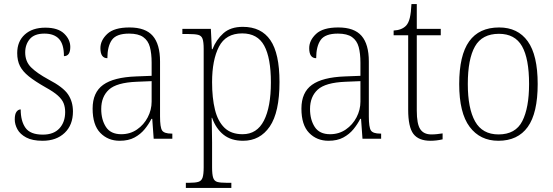

<svg xmlns="http://www.w3.org/2000/svg" viewBox="-20 -677 2701 937"><path d="M188 10Q138 10 108 -6Q78 -22 65 -46Q52 -70 52 -94Q52 -120 60.5 -131.5Q69 -143 81 -143Q81 -86 104.5 -53Q128 -20 189 -20Q242 -20 270 -50.5Q298 -81 298 -130Q298 -154 290.5 -173Q283 -192 262.5 -210.5Q242 -229 202 -251Q151 -280 121 -304Q91 -328 77.5 -354.5Q64 -381 64 -418Q64 -475 101 -508.5Q138 -542 201 -542Q263 -542 293 -513Q323 -484 323 -448Q323 -403 292 -403Q292 -461 268 -487Q244 -513 197 -513Q148 -513 125.5 -486.5Q103 -460 103 -421Q103 -377 131.5 -348.5Q160 -320 217 -289Q288 -252 312 -216.5Q336 -181 336 -133Q336 -67 295.5 -28.5Q255 10 188 10Z M564 10Q507 10 469.5 -28.5Q432 -67 432 -147Q432 -226 483.5 -263Q535 -300 644 -304L720 -307V-371Q720 -416 711.5 -447.5Q703 -479 679 -496Q655 -513 610 -513Q548 -513 526 -482Q504 -451 504 -393Q470 -393 470 -442Q470 -480 503.5 -511.5Q537 -543 612 -543Q690 -543 725.5 -502Q761 -461 761 -377V-109Q761 -56 771 -40.5Q781 -25 817 -25H821V0H730L723 -97H719Q706 -71 686 -46.5Q666 -22 636.5 -6Q607 10 564 10ZM572 -22Q615 -22 648.5 -45Q682 -68 701 -104.5Q720 -141 720 -181V-281L647 -278Q549 -274 511.5 -239.5Q474 -205 474 -145Q474 -93 497 -57.5Q520 -22 572 -22Z M887 240V215H905Q933 215 948 210.5Q963 206 968.5 190Q974 174 974 139V-438Q974 -472 968.5 -487.5Q963 -503 947 -507Q931 -511 899 -511H870V-536H1009L1014 -437H1017Q1035 -483 1070 -514.5Q1105 -546 1165 -546Q1255 -546 1299.5 -481Q1344 -416 1344 -277Q1344 -129 1296.5 -59.5Q1249 10 1166 10Q1108 10 1071 -19.5Q1034 -49 1015 -102H1013Q1013 -85 1014 -55Q1015 -25 1015 18V140Q1015 175 1020.5 191Q1026 207 1041 211Q1056 215 1084 215H1109V240ZM1164 -22Q1234 -22 1268 -88.5Q1302 -155 1302 -275Q1302 -394 1269.5 -454Q1237 -514 1162 -514Q1082 -514 1048.5 -449Q1015 -384 1015 -276Q1015 -199 1029 -142Q1043 -85 1075.5 -53.5Q1108 -22 1164 -22Z M1583 10Q1526 10 1488.5 -28.5Q1451 -67 1451 -147Q1451 -226 1502.5 -263Q1554 -300 1663 -304L1739 -307V-371Q1739 -416 1730.5 -447.5Q1722 -479 1698 -496Q1674 -513 1629 -513Q1567 -513 1545 -482Q1523 -451 1523 -393Q1489 -393 1489 -442Q1489 -480 1522.5 -511.5Q1556 -543 1631 -543Q1709 -543 1744.5 -502Q1780 -461 1780 -377V-109Q1780 -56 1790 -40.5Q1800 -25 1836 -25H1840V0H1749L1742 -97H1738Q1725 -71 1705 -46.5Q1685 -22 1655.5 -6Q1626 10 1583 10ZM1591 -22Q1634 -22 1667.5 -45Q1701 -68 1720 -104.5Q1739 -141 1739 -181V-281L1666 -278Q1568 -274 1530.5 -239.5Q1493 -205 1493 -145Q1493 -93 1516 -57.5Q1539 -22 1591 -22Z M2081 10Q2023 10 1997.5 -23.5Q1972 -57 1972 -142V-505H1901V-528Q1941 -530 1962 -552Q1974 -565 1980 -590Q1986 -615 1988 -657H2014V-536H2131V-505H2014V-137Q2014 -72 2031 -46.5Q2048 -21 2085 -21Q2101 -21 2113 -22.5Q2125 -24 2140 -26V3Q2110 10 2081 10Z M2412 10Q2323 10 2272 -58Q2221 -126 2221 -267Q2221 -407 2269.5 -475Q2318 -543 2416 -543Q2507 -543 2555.5 -475.5Q2604 -408 2604 -267Q2604 -125 2555.5 -57.5Q2507 10 2412 10ZM2413 -21Q2496 -21 2529 -86Q2562 -151 2562 -267Q2562 -391 2527.5 -451.5Q2493 -512 2415 -512Q2333 -512 2298 -450.5Q2263 -389 2263 -267Q2263 -148 2298.5 -84.5Q2334 -21 2413 -21Z"/></svg>

Font: Noto Serif Armenian SemiCondensed ExtraLight
Style: Regular
Weight: 200
Width: 4
Designer: Monotype Design Team
Foundry: Monotype Imaging Inc.
Version: Version 2.008; ttfautohint (v1.8.4.7-5d5b)